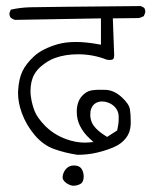

<svg xmlns="http://www.w3.org/2000/svg" viewBox="-20 -569 540 624"><path d="M252 4.4Q252 -7.8 246.1 -18.6Q238.8 -31.2 220.2 -31.2Q205.6 -31.2 196 -21.5Q186.5 -11.7 184.1 1.5Q183.6 3.9 183.6 5.6Q183.6 7.3 183.6 9.8Q184.6 16.1 191.4 22.5Q202.1 32.2 216.3 34.7Q231.4 34.7 241.2 28.8Q252 22.9 252 4.4ZM308.1 -509.3V-423.8L299.3 -425.3Q259.3 -432.6 226.3 -432.6Q193.4 -432.6 167.5 -425.3Q117.2 -410.6 90.8 -386.2Q64.5 -361.8 53 -337.6Q41.5 -313.5 39.1 -277.3Q38.6 -272.5 38.6 -267.1Q38.6 -235.8 50.8 -202.1Q64.9 -163.1 92.8 -129.9Q120.6 -97.2 156.2 -84.5Q191.9 -71.8 231.9 -65.9Q266.1 -65.9 297.4 -73.5Q328.6 -81.1 352.1 -91.8Q374.5 -101.6 389.2 -120.1Q403.8 -138.7 404.8 -165Q404.8 -170.9 404.8 -176.8Q404.8 -197.3 402.3 -213.4Q399.4 -231.4 375.5 -253.2Q351.6 -274.9 325.7 -276.9Q315.4 -277.3 303.2 -277.3Q291 -277.3 277.8 -275.4Q259.8 -272.5 245.1 -255.4Q229.5 -236.8 229.5 -205.6Q229.5 -181.6 239.3 -161.1Q251 -137.2 271.5 -118.7L283.7 -107.4L267.1 -106Q261.2 -105.5 254.9 -105.5Q226.6 -105.5 195.3 -116.7Q156.2 -130.9 127.4 -159.2Q102.1 -185.1 93.3 -206.1Q84.5 -227.5 80.6 -253.4Q79.1 -263.7 79.1 -272.5Q79.1 -305.7 91.8 -327.6Q99.6 -341.3 111.8 -352.1Q135.7 -372.6 159.7 -380.9Q192.9 -392.6 233.4 -392.6Q282.7 -392.6 327.1 -375Q334 -374 336.9 -374Q344.7 -374 347.9 -377.2Q351.1 -380.4 351.1 -389.6L346.7 -509.3L430.7 -510.3Q439 -511.7 447.3 -516.6L451.7 -527.3Q452.1 -529.3 452.1 -531.2Q452.1 -538.6 448.2 -543.9L438 -549.3Q110.4 -546.4 77.6 -545.4Q44.9 -544.4 15.1 -537.6L11.2 -528.3Q10.7 -526.4 10.7 -524.4Q10.7 -516.6 15.1 -511.2Q22 -505.9 29.8 -504.4ZM324.2 -126.5Q282.7 -152.3 275.9 -178.2Q273.4 -187.5 273.4 -193.6Q273.4 -199.7 273.9 -205.6Q274.4 -211.4 277.3 -217.8Q283.7 -233.4 300.3 -237.8Q306.6 -239.3 310.5 -239.3Q321.3 -239.3 329.1 -236.3Q342.8 -231.9 352.5 -222.2Q364.7 -209.5 365.7 -192.4Q365.7 -189 365.7 -185.5Q365.7 -182.1 365.7 -178.5Q365.7 -174.8 365.2 -171.1Q364.7 -167.5 364.3 -163.6Q363.3 -155.8 360.8 -145L328.1 -124Z"/></svg>

Font: Bakudai
Style: ExtraLight
Weight: 200
Version: Version 1.48